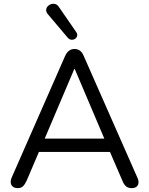

<svg xmlns="http://www.w3.org/2000/svg" viewBox="-20 -965 769 992"><path d="M72 7Q56 7 46.5 -0.5Q37 -8 35.5 -20.5Q34 -33 41 -49L316 -675Q325 -695 337.5 -703.5Q350 -712 365 -712Q380 -712 392.5 -703.5Q405 -695 413 -675L689 -49Q697 -33 695.5 -20Q694 -7 685 0Q676 7 660 7Q642 7 631 -2.5Q620 -12 613 -30L539 -201L579 -180H149L190 -201L117 -30Q108 -11 98 -2Q88 7 72 7ZM364 -609 203 -230 179 -249H549L527 -230L366 -609ZM331 -769 227 -892Q218 -903 218.5 -913.5Q219 -924 226 -932Q233 -940 243.5 -943.5Q254 -947 265.5 -944Q277 -941 285 -928L374 -799Q381 -788 378.5 -779Q376 -770 368 -764.5Q360 -759 350 -759.5Q340 -760 331 -769Z"/></svg>

Font: Nunito ExtraLight
Style: Regular
Weight: 400
Version: Version 3.602